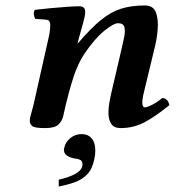

<svg xmlns="http://www.w3.org/2000/svg" viewBox="-20 -459 646 703"><path d="M389 -125 424 -275Q430 -300 434.5 -322.5Q439 -345 435.5 -359.5Q432 -374 412 -374Q396 -374 361 -345.5Q326 -317 289 -262Q265 -226 249 -176.5Q233 -127 220 -72Q216 -55 212 -36Q208 -17 194.5 -3.5Q181 10 146 10Q107 10 98 2.5Q89 -5 89 -17Q89 -25 93.5 -41Q98 -57 102 -72L158 -321Q162 -339 163 -349.5Q164 -360 164 -367Q164 -375 161 -380.5Q158 -386 149 -387L109 -390Q105 -397 104 -407Q103 -417 108 -423Q132 -426 164 -429Q196 -432 225.5 -434Q255 -436 271 -436Q292 -436 292 -415Q292 -402 284.5 -375.5Q277 -349 269 -320L264 -301L265 -300Q311 -354 348 -384.5Q385 -415 423 -427Q461 -439 510 -439Q541 -439 550.5 -414.5Q560 -390 557.5 -354Q555 -318 546 -283L510 -134Q507 -123 504 -108.5Q501 -94 501 -83Q501 -66 511 -66Q519 -66 537.5 -75.5Q556 -85 574 -100Q585 -100 591.5 -92.5Q598 -85 600 -74Q550 -33 509.5 -11.5Q469 10 422 10Q397 10 387 -6Q377 -22 377 -46Q377 -64 380.5 -84Q384 -104 389 -125ZM279 32Q302 32 315.5 47.5Q329 63 329 93Q329 100 328 108.5Q327 117 325 125Q318 160 299 179.5Q280 199 253 208.5Q226 218 195 224V199Q275 180 281 150Q282 147 282 143Q282 130 273 126Q264 122 252 121Q239 119 226.5 111.5Q214 104 214 89Q214 85 215 83Q219 62 237 47Q255 32 279 32Z"/></svg>

Font: Libertinus Serif SemiBold
Style: Italic
Weight: 600
Italic angle: -11.5°
Designer: Philipp H. Poll, Khaled Hosny
Foundry: Caleb Maclennan
Version: Version 7.051;RELEASE